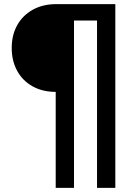

<svg xmlns="http://www.w3.org/2000/svg" viewBox="-20 -732 659 934"><path d="M541 182H452V-632H340V182H251V-285Q187 -285 138.5 -312Q90 -339 63.5 -387.5Q37 -436 37 -499Q37 -562 64 -610Q91 -658 140 -685Q189 -712 254 -712H541Z"/></svg>

Font: Muli-Bold
Style: Bold
Weight: 700
Version: Version 2.000